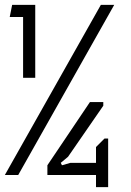

<svg xmlns="http://www.w3.org/2000/svg" viewBox="-20 -720 540 790"><path d="M0 0H55L450 -700H395ZM75 -400H125V-700H75ZM105 -700H30L20 -650H100ZM425 50V-150H410L375 -115V50ZM425 0V-50H270L235 -40L230 -50L260 -75L405 -285V-300H350L175 -40V0Z"/></svg>

Font: Millimetre
Style: Light
Weight: 200
Designer: Jérémy Landes
Version: Version 1.0